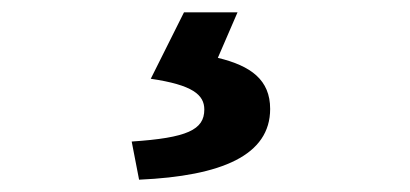

<svg xmlns="http://www.w3.org/2000/svg" viewBox="-20 -24 666 312"><path d="M206 268C341 262 419 228 419 153C419 106 388 83 334 70L366 -4H279L225 104C293 114 312 130 312 154C312 187 284 200 194 206Z"/></svg>

Font: Noto Sans JP
Style: Bold
Weight: 700
Designer: Ryoko NISHIZUKA 西塚涼子 (kana, bopomofo & ideographs); Paul D. Hunt (Latin, Greek & Cyrillic); Sandoll Communications 산돌커뮤니
Foundry: Adobe
Version: Version 2.004;hotconv 1.0.118;makeotfexe 2.5.65603